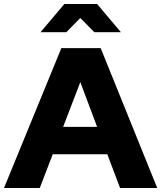

<svg xmlns="http://www.w3.org/2000/svg" viewBox="-27 -941 807 961"><path d="M-7 0 280 -700H477L760 0H574L510 -169H237L172 0ZM289 -306H459L375 -530ZM445 -780 375 -851 305 -780H176L295 -921H459L578 -780Z"/></svg>

Font: Red Hat Display Black
Style: Regular
Weight: 900
Designer: Pentagram, MCKL
Foundry: Pentagram, MCKL
Version: Version 1.023; ttfautohint (v1.8.3)